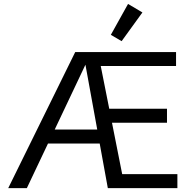

<svg xmlns="http://www.w3.org/2000/svg" viewBox="-20 -972 972 992"><path d="M22.5 0 368.7 -703.1H889.6V-630.9H500.5L544.4 -410.2H842.8V-337.9H558.6L611.3 -72.3H896.5V0H537.1L495.1 -230.5H228L118.7 0ZM262.7 -302.7H482.4L421.4 -637.7ZM608.4 -759.3 552.7 -792 641.6 -951.7 715.8 -907.7Z"/></svg>

Font: Schibsted Grotesk
Style: Regular
Weight: 400
Designer: Bakken & Baeck AS, Henrik Kongsvoll
Foundry: Schibsted ASA
Version: Version 1.100; ttfautohint (v1.8.4.7-5d5b);gftools[0.9.25]